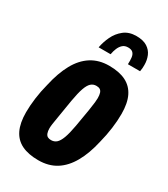

<svg xmlns="http://www.w3.org/2000/svg" viewBox="-183 -808 788 903"><g transform="rotate(30 210.5 -356.5)"><path d="M176 12Q122 12 86 -5.5Q50 -23 32 -60Q14 -97 14 -155Q14 -191 19.5 -232.5Q25 -274 36 -316Q52 -388 79.5 -438Q107 -488 148 -514Q189 -540 244 -540Q299 -540 335 -522Q371 -504 389 -467Q407 -430 407 -372Q407 -335 401.5 -293.5Q396 -252 385 -209Q369 -138 341 -88.5Q313 -39 272.5 -13.5Q232 12 176 12ZM181 -100Q198 -100 210 -110.5Q222 -121 231.5 -146.5Q241 -172 249 -217Q260 -279 265 -311Q270 -343 271.5 -357.5Q273 -372 273 -380Q273 -398 269.5 -408.5Q266 -419 258.5 -423.5Q251 -428 239 -428Q222 -428 210 -417Q198 -406 189 -380.5Q180 -355 172 -309Q162 -247 156.5 -215Q151 -183 149 -168.5Q147 -154 147 -145Q147 -129 151 -118.5Q155 -108 162.5 -104Q170 -100 181 -100ZM285 -725Q322 -725 344 -711Q366 -697 375.5 -674.5Q385 -652 385 -626Q385 -617 384.5 -608.5Q384 -600 382 -590H316Q317 -612 315 -627Q313 -642 304.5 -650.5Q296 -659 278 -659Q260 -659 249 -649Q238 -639 231.5 -623.5Q225 -608 222 -590H157Q163 -622 177.5 -652.5Q192 -683 218.5 -704Q245 -725 285 -725Z"/></g></svg>

Font: Archivo ExtraCondensed ExtraBold
Style: Italic
Weight: 800
Width: 2
Italic angle: -10°
Designer: Hector Gatti
Foundry: Omnibus-Type
Version: Version 2.001